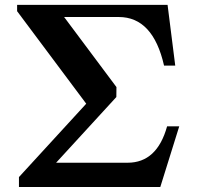

<svg xmlns="http://www.w3.org/2000/svg" viewBox="-20 -752 797 772"><path d="M624.5 0H56.2V-40L326.7 -335L48.8 -707V-732.4H653.8L684.6 -488.3H639.6Q595.2 -683.6 457.5 -683.6H237.8L448.2 -401.9L447.8 -361.8L205.6 -97.7H493.2Q611.3 -97.7 651.9 -244.1H700.7Z"/></svg>

Font: Munson
Style: Bold
Weight: 700
Designer: Paul James MIller
Foundry: High-Logic / Made with FontCreator
Version: Version 2.10;May 5, 2019;FontCreator 11.5.0.2430 64-bit